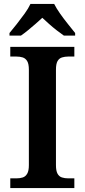

<svg xmlns="http://www.w3.org/2000/svg" viewBox="-20 -951 428 971"><path d="M32 0V-49H63Q81 -49 95 -53.5Q109 -58 117.5 -72.5Q126 -87 126 -116V-598Q126 -628 117.5 -642Q109 -656 95 -660.5Q81 -665 63 -665H32V-714H356V-665H325Q308 -665 293.5 -660.5Q279 -656 271 -642Q263 -628 263 -598V-116Q263 -87 271 -72.5Q279 -58 293.5 -53.5Q308 -49 325 -49H356V0ZM28 -784Q44 -803 64.5 -829Q85 -855 104.5 -882Q124 -909 134 -931H254Q265 -909 284 -882Q303 -855 324 -829Q345 -803 360 -784V-771H303Q287 -782 267 -797.5Q247 -813 228 -830Q209 -847 194 -861Q179 -847 159.5 -830Q140 -813 121 -797.5Q102 -782 86 -771H28Z"/></svg>

Font: Noto Serif Gujarati SemiBold
Style: Regular
Weight: 600
Version: Version 2.102